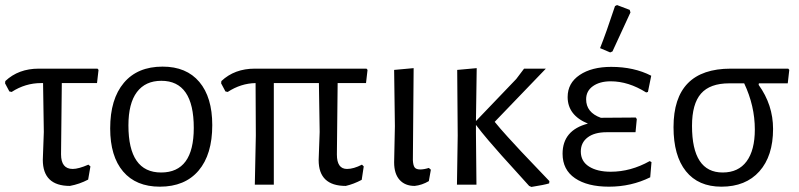

<svg xmlns="http://www.w3.org/2000/svg" viewBox="-26 -729 3155 758"><path d="M250 5Q143 5 143 -98L147 -208L144 -401H136Q74 -401 20 -366L11 -368L-6 -400L-5 -409Q47 -458 127 -458H359L363 -453L357 -401H218L215 -120Q215 -62 261 -62Q284 -62 323 -79L331 -72L322 -20Q288 -2 250 5Z M616 -466Q710 -466 761 -405.5Q812 -345 812 -235Q812 -119 758 -55.5Q704 8 605 8Q511 8 460 -52Q409 -112 409 -222Q409 -338 463 -402Q517 -466 616 -466ZM611 -410Q548 -410 514.5 -365.5Q481 -321 481 -234Q481 -48 610 -48Q739 -48 739 -224Q739 -410 611 -410Z M980 0 984 -194 983 -401Q925 -400 873 -366L864 -368L847 -400L848 -409Q900 -458 980 -458H1421L1425 -453L1419 -401H1307L1304 -119Q1304 -62 1344 -62Q1370 -62 1403 -79L1410 -72L1402 -19Q1370 -2 1339 5Q1232 5 1232 -97L1236 -208L1233 -401H1055V0Z M1611 5Q1573 5 1551.5 -19Q1530 -43 1530 -88L1533 -231L1530 -453L1607 -460L1604 -97Q1605 -76 1611 -68Q1617 -60 1633 -60Q1648 -60 1667 -66L1675 -59L1667 -14Q1640 2 1611 5Z M1778 0 1781 -194 1779 -453 1856 -460 1853 -251 2012 -417 2043 -458H2129L1927 -248Q1948 -222 1978.5 -188.5Q2009 -155 2031.5 -131Q2054 -107 2091 -68.5Q2128 -30 2143 -14L2142 -5Q2123 1 2072 9L2063 5Q2047 -13 2012 -51.5Q1977 -90 1954.5 -115Q1932 -140 1903 -174Q1874 -208 1853 -236V-201L1855 0Z M2402 -705 2410 -709 2460 -690 2463 -680Q2403 -551 2392 -526L2383 -522L2343 -539Q2367 -599 2402 -705ZM2378 8Q2293 8 2244 -25.5Q2195 -59 2195 -122Q2195 -215 2295 -241Q2215 -274 2215 -346Q2215 -401 2262.5 -433Q2310 -465 2387 -465Q2477 -465 2545 -430L2532 -366L2525 -364Q2455 -408 2385 -408Q2342 -408 2315 -389Q2288 -370 2288 -337Q2288 -285 2346 -264L2484 -265L2488 -259L2483 -207H2369Q2321 -207 2294 -186.5Q2267 -166 2267 -131Q2267 -92 2299.5 -71.5Q2332 -51 2385 -51Q2464 -51 2539 -93L2546 -89L2541 -29Q2466 8 2378 8Z M2822 8Q2731 8 2682 -53Q2633 -114 2633 -227Q2633 -458 2859 -458H3086L3090 -453L3084 -400H2970L2969 -394Q3026 -315 3026 -220Q3026 -113 2972 -52.5Q2918 8 2822 8ZM2827 -48Q2889 -48 2921.5 -92Q2954 -136 2954 -218Q2954 -311 2912 -400H2853Q2777 -400 2741.5 -359.5Q2706 -319 2706 -232Q2706 -48 2827 -48Z"/></svg>

Font: Alegreya Sans SC
Style: Regular
Weight: 400
Designer: Juan Pablo del Peral
Foundry: Huerta Tipografica
Version: Version 2.007